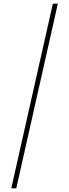

<svg xmlns="http://www.w3.org/2000/svg" viewBox="-20 -853 374 1039"><path d="M41 166H68L293 -833H266Z"/></svg>

Font: Noto Sans Devanagari Extra Condensed Thin
Style: Regular
Weight: 250
Width: 2
Designer: Monotype Design Team
Foundry: Monotype Imaging Inc.
Version: 1.000